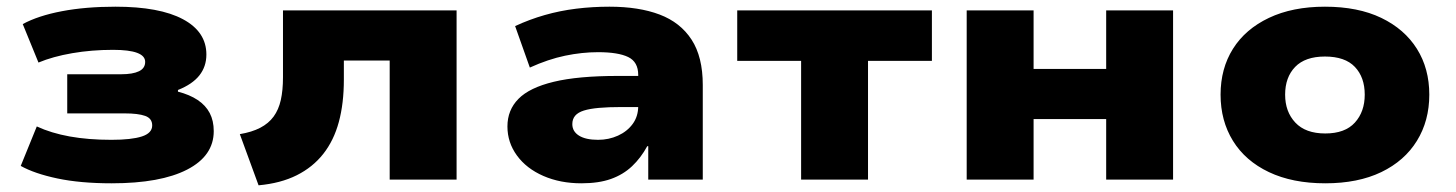

<svg xmlns="http://www.w3.org/2000/svg" viewBox="-20 -537 4352 574"><path d="M314 11Q220 11 151.5 -3.5Q83 -18 42 -41L90 -159Q133 -139 188.5 -129Q244 -119 313 -119Q373 -119 404 -129Q435 -139 435 -162Q435 -183 414 -190.5Q393 -198 353 -198H181V-315H342Q377 -315 395.5 -324Q414 -333 414 -352Q414 -370 390 -379Q366 -388 318 -388Q254 -388 196 -378Q138 -368 95 -350L48 -465Q94 -490 165 -503.5Q236 -517 325 -517Q457 -517 527 -479.5Q597 -442 597 -374Q597 -338 576 -311.5Q555 -285 512 -268V-263Q547 -254 571 -238Q595 -222 607 -199Q619 -176 619 -145Q619 -71 539.5 -30Q460 11 314 11Z M753 17 697 -136Q733 -142 758 -155Q783 -168 798 -188.5Q813 -209 819.5 -238Q826 -267 826 -306V-506H1345V0H1145V-356H1008V-299Q1008 -228 993 -172.5Q978 -117 946.5 -77Q915 -37 867 -13Q819 11 753 17Z M1718 11Q1655 11 1604.5 -11Q1554 -33 1525.5 -72Q1497 -111 1497 -159Q1497 -208 1530 -241.5Q1563 -275 1635.5 -292.5Q1708 -310 1827 -310H1912V-217H1838Q1799 -217 1771 -214.5Q1743 -212 1725.5 -206.5Q1708 -201 1699.5 -191Q1691 -181 1691 -166Q1691 -144 1711 -131.5Q1731 -119 1768 -119Q1800 -119 1827.5 -131.5Q1855 -144 1871.5 -166.5Q1888 -189 1888 -220V-313Q1888 -352 1858 -366.5Q1828 -381 1768 -381Q1720 -381 1669.5 -370.5Q1619 -360 1564 -335L1520 -459Q1563 -479 1608.5 -492Q1654 -505 1702.5 -511Q1751 -517 1802 -517Q1890 -517 1952 -493.5Q2014 -470 2047.5 -418.5Q2081 -367 2081 -283V0H1918V-100H1915Q1896 -65 1869.5 -40Q1843 -15 1806.5 -2Q1770 11 1718 11Z M2375 0V-355H2184V-506H2766V-355H2575V0Z M2870 0V-506H3070V-331H3287V-506H3487V0H3287V-181H3070V0Z M3942 11Q3844 11 3773.5 -22.5Q3703 -56 3666 -116Q3629 -176 3629 -254Q3629 -332 3666 -391Q3703 -450 3773.5 -483.5Q3844 -517 3941 -517Q4040 -517 4109.5 -483.5Q4179 -450 4216 -391Q4253 -332 4253 -254Q4253 -176 4216 -116Q4179 -56 4109.5 -22.5Q4040 11 3942 11ZM3942 -138Q4001 -138 4030.5 -170.5Q4060 -203 4060 -254Q4060 -306 4030.5 -337Q4001 -368 3941 -368Q3882 -368 3852 -337Q3822 -306 3822 -254Q3822 -203 3852.5 -170.5Q3883 -138 3942 -138Z"/></svg>

Font: Nunito Sans 7pt SemiExpanded Black
Style: Regular
Weight: 900
Width: 6
Designer: Vernon Adams
Foundry: Vernon Adams
Version: Version 3.101;gftools[0.9.27]